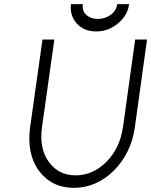

<svg xmlns="http://www.w3.org/2000/svg" viewBox="-20 -890 726 922"><path d="M321 -870Q314 -817 348 -778Q383 -739 442 -739Q501 -739 547 -778Q593 -816 600 -870H543Q538 -838 512 -819Q484 -799 450 -799Q416 -799 394 -819Q373 -838 378 -870ZM184 -700 125 -282Q107 -151 167 -70Q228 12 335 12Q442 12 526 -70Q567 -111 593 -163.5Q619 -216 628 -282L686 -700H629L571 -282Q556 -178 491 -113Q426 -48 344 -48Q261 -48 214 -113Q167 -178 182 -282L241 -700Z"/></svg>

Font: Unageo
Style: Light-Italic
Weight: 300
Designer: Richard Sepsi
Foundry: Richard Sepsi
Version: Version 2.000